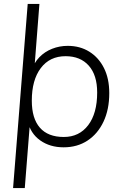

<svg xmlns="http://www.w3.org/2000/svg" viewBox="-20 -748 631 984"><path d="M47 216 122 -728H182L154 -369L142 -386Q154 -426 181.5 -454.5Q209 -483 247 -498Q285 -513 327 -513Q390 -513 438 -483Q486 -453 513 -399Q540 -345 540 -271Q540 -187 510.5 -124.5Q481 -62 428.5 -27.5Q376 7 306 7Q236 7 186 -28.5Q136 -64 121 -129L135 -138L107 216ZM307 -46Q386 -46 432 -106.5Q478 -167 478 -274Q478 -363 435 -411.5Q392 -460 316 -460Q235 -460 189 -399Q143 -338 143 -232Q143 -141 184.5 -93.5Q226 -46 307 -46Z"/></svg>

Font: Muli Light
Style: Italic
Weight: 300
Italic angle: -4.541°
Designer: Vernon Adams
Foundry: Vernon Adams
Version: Version 2.100; ttfautohint (v1.8.1.43-b0c9)